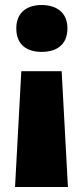

<svg xmlns="http://www.w3.org/2000/svg" viewBox="-20 -583 330 766"><path d="M249 -470C249 -536 202 -563 146 -563C91 -563 45 -536 45 -470C45 -401 91 -376 146 -376C202 -376 249 -401 249 -470ZM65 -299 40 163H251L226 -299Z"/></svg>

Font: Noto Sans Malayalam Black
Style: Regular
Weight: 900
Designer: Jelle Bosma - Monotype Design Team
Foundry: Monotype Imaging Inc.
Version: Version 2.104